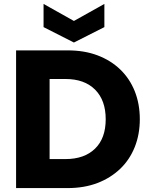

<svg xmlns="http://www.w3.org/2000/svg" viewBox="-20 -959 767 979"><path d="M325.2 -702.1Q410.2 -702.1 477.1 -676.8Q544.4 -651.4 592.8 -605Q641.1 -558.6 667 -494.1Q692.9 -429.2 692.9 -351.1Q692.9 -273.9 667 -209Q641.1 -144.5 592.8 -98.1Q543.5 -51.3 477.1 -25.9Q409.2 0 325.2 0H62V-702.1ZM202.1 -820.8V-939L356.9 -852.1L512.2 -939V-820.8L356.9 -742.2ZM232.9 -147.9H314Q410.2 -147.9 464.8 -201.2Q519 -253.9 519 -351.1Q519 -447.8 464.8 -502Q410.6 -556.2 314 -556.2H232.9Z"/></svg>

Font: PoppinsZ
Style: Bold
Weight: 700
Designer: Ninad Kale (Devanagari), Jonny Pinhorn (Latin)
Foundry: Indian Type Foundry
Version: Version 3.002;FEAKit 1.0